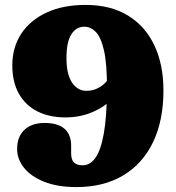

<svg xmlns="http://www.w3.org/2000/svg" viewBox="-20 -740 714 780"><path d="M290.5 20Q213 20 159 -1.8Q105 -23.5 77.2 -58.8Q49.5 -94 49.5 -134.5Q49.5 -185 79.5 -212.8Q109.5 -240.5 160.5 -240.5Q215.5 -240.5 242.2 -216.8Q269 -193 269 -148V-116.5Q269 -91.5 280.5 -80Q292 -68.5 316 -68.5Q345.5 -68.5 367.2 -98.2Q389 -128 401.5 -196.2Q414 -264.5 414.5 -379.5Q415 -481.5 402.2 -536Q389.5 -590.5 368.5 -611Q347.5 -631.5 323 -631.5Q289.5 -631.5 269.8 -600.5Q250 -569.5 250 -503.5Q250 -438.5 272.5 -404.8Q295 -371 331.5 -371Q353.5 -371 373.8 -380Q394 -389 409.8 -405.8Q425.5 -422.5 433 -445L479.5 -419.5Q474.5 -380 441.8 -344Q409 -308 357.8 -285.5Q306.5 -263 245.5 -263Q180.5 -263 132 -287.5Q83.5 -312 56.8 -359.2Q30 -406.5 30 -474.5Q30 -547.5 66.2 -602.8Q102.5 -658 169.2 -689Q236 -720 327.5 -720Q429.5 -720 500 -676.8Q570.5 -633.5 607.2 -555.5Q644 -477.5 644 -372.5Q644 -250.5 601.8 -162.5Q559.5 -74.5 480.2 -27.2Q401 20 290.5 20Z"/></svg>

Font: Fraunces SuperSoft Wonky
Style: Regular
Weight: 900
Version: Version 1.000;[b76b70a41]